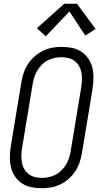

<svg xmlns="http://www.w3.org/2000/svg" viewBox="-20 -992 540 1020"><path d="M202 8Q174 8 146.5 2.5Q119 -3 97 -17.5Q75 -32 60 -54Q45 -76 38.5 -102Q32 -128 32.5 -156Q33 -184 37 -213L94 -558Q98 -582 106.5 -606.5Q115 -631 129.5 -653Q144 -675 164.5 -693Q185 -711 208.5 -722.5Q232 -734 257 -738.5Q282 -743 307 -743Q336 -743 363 -737.5Q390 -732 412 -717.5Q434 -703 449 -681Q464 -659 470.5 -633Q477 -607 476.5 -579Q476 -551 472 -522L415 -177Q411 -153 402.5 -128.5Q394 -104 379.5 -82Q365 -60 345 -42Q325 -24 301 -12.5Q277 -1 252 3.5Q227 8 202 8ZM203 -47Q221 -47 239.5 -51Q258 -55 275 -63.5Q292 -72 306 -86Q320 -100 330 -116.5Q340 -133 346 -150.5Q352 -168 355 -186L412 -531Q415 -551 415.5 -570Q416 -589 412.5 -607.5Q409 -626 400 -641.5Q391 -657 376.5 -668Q362 -679 344 -683.5Q326 -688 306 -688Q288 -688 269.5 -684Q251 -680 234 -671.5Q217 -663 203 -649Q189 -635 179 -618.5Q169 -602 163 -584.5Q157 -567 154 -549L97 -204Q94 -184 93.5 -165Q93 -146 96.5 -127.5Q100 -109 109 -93.5Q118 -78 132.5 -67Q147 -56 165 -51.5Q183 -47 203 -47ZM223 -799 176 -842 321 -972H389L488 -838L433 -803L349 -931Z"/></svg>

Font: Iosevka SS04 Light
Style: Italic
Weight: 300
Italic angle: -9°
Monospace: yes
Designer: Belleve Invis
Foundry: Belleve Invis
Version: Version 19.0.0; ttfautohint (v1.8.4)